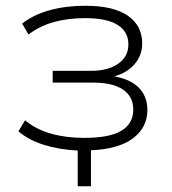

<svg xmlns="http://www.w3.org/2000/svg" viewBox="-20 -515 597 667"><path d="M250 132V8Q186 5 132 -12Q78 -29 44 -59L67 -97Q106 -65 158 -50.5Q210 -36 272 -36Q361 -36 402 -61Q443 -86 443 -134Q443 -180 407 -204Q371 -228 304 -228H163V-269H297Q355 -269 390.5 -293.5Q426 -318 426 -361Q426 -405 388.5 -428.5Q351 -452 276 -452Q217 -452 167.5 -438.5Q118 -425 79 -395L57 -433Q96 -464 152.5 -479.5Q209 -495 276 -495Q374 -495 424 -460.5Q474 -426 474 -364Q474 -322 446.5 -291Q419 -260 371 -248L369 -251Q430 -242 461 -211.5Q492 -181 492 -133Q492 -72 442 -34.5Q392 3 296 7V132Z"/></svg>

Font: Nunito Sans 10pt SemiExpanded ExtraLight
Style: Regular
Weight: 250
Width: 6
Designer: Vernon Adams
Foundry: Vernon Adams
Version: Version 3.101;gftools[0.9.27]